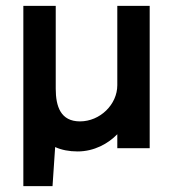

<svg xmlns="http://www.w3.org/2000/svg" viewBox="-20 -508 603 658"><path d="M60 130H160L169 -4C191 6 217 11 246 11C303 11 351 -16 382 -48V0H493V-488H382V-216C382 -150 323 -92 254 -92C188 -92 171 -143 171 -204V-488H60Z"/></svg>

Font: FREAK Grotesk Next
Style: Bold
Weight: 700
Width: 3
Designer: La Scuola Open Source
Foundry: La Scuola Open Source
Version: Version 1.000;PS 1.0;hotconv 1.0.72;makeotf.lib2.5.5900